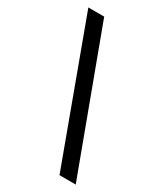

<svg xmlns="http://www.w3.org/2000/svg" viewBox="-181 -787 735 861"><g transform="rotate(30 186.0 -357.0)"><path d="M95 -715H13L277 1H361Z"/></g></svg>

Font: Noto Sans Arabic UI SmCn
Style: Regular
Weight: 400
Width: 4
Designer: Monotype Design Team, Nadine Chahine and Nizar Qandah
Foundry: Monotype Imaging Inc.
Version: Version 2.010